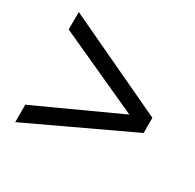

<svg xmlns="http://www.w3.org/2000/svg" viewBox="-112 -694 724 713"><g transform="rotate(30 250.0 -337.0)"><path d="M466.8 -369.1V-304.2L33.7 -100.6V-175.3L386.7 -336.9L33.7 -498V-572.8Z"/></g></svg>

Font: NMS Futura Pro Book
Style: Regular
Weight: 400
Designer: Blend3rman
Version: Version 0.1